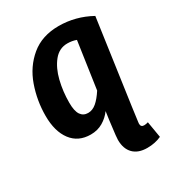

<svg xmlns="http://www.w3.org/2000/svg" viewBox="-183 -652 890 978"><g transform="rotate(-30 262.0 -163.0)"><path d="M462 107 478 202Q441 219 395 219Q342 219 313.5 190Q285 161 285 109Q285 100 287 82L297 -1L304 -50Q283 -21 251.5 -2.5Q220 16 180 16Q107 16 67 -37Q27 -90 27 -181Q27 -271 56.5 -354.5Q86 -438 150.5 -491.5Q215 -545 313 -545Q412 -545 501 -496L431 -1L420 81Q419 85 419 91Q419 111 438 111Q450 111 462 107ZM319 -162 359 -437Q335 -446 307 -446Q259 -446 227 -406.5Q195 -367 180 -306Q165 -245 165 -179Q165 -130 180 -108Q195 -86 223 -86Q249 -86 272 -105.5Q295 -125 319 -162Z"/></g></svg>

Font: Fira Sans Condensed SemiBold
Style: Italic
Weight: 600
Width: 3
Italic angle: -8°
Designer: bBox Type GmbH & Carrois Corporate GbR & Edenspiekermann AG
Foundry: bBox Type GmbH & Carrois Corporate GbR & Edenspiekermann AG
Version: Version 4.301